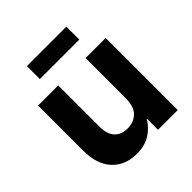

<svg xmlns="http://www.w3.org/2000/svg" viewBox="-193 -828 971 971"><g transform="rotate(-45 292.5 -343.0)"><path d="M231.9 10.7Q149.4 10.7 100.1 -42.2Q50.8 -95.2 50.8 -192.9V-515.6H194.8V-219.2Q194.8 -167.5 219.5 -140.4Q244.1 -113.3 289.6 -113.3Q334 -113.3 362.3 -141.1Q390.6 -168.9 390.6 -229V-515.6H534.2V0H393.1V-81.1Q366.7 -37.1 327.1 -13.2Q287.6 10.7 231.9 10.7ZM434.1 -696.8V-604H151.9V-696.8Z"/></g></svg>

Font: Inter Display
Style: Bold
Weight: 700
Designer: Rasmus Andersson
Foundry: rsms
Version: Version 4.001;git-9221beed3